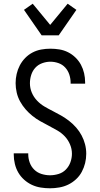

<svg xmlns="http://www.w3.org/2000/svg" viewBox="-20 -1005 540 1033"><path d="M249 8Q224 8 199 4Q174 0 151.5 -10.5Q129 -21 110 -38Q91 -55 78.5 -76.5Q66 -98 60 -123Q54 -148 54 -173V-180H132V-175Q132 -152 140 -130Q148 -108 164.5 -92Q181 -76 203.5 -69Q226 -62 249 -62Q272 -62 295 -69Q318 -76 334.5 -93Q351 -110 359 -132.5Q367 -155 367 -178Q367 -204 356.5 -228.5Q346 -253 328.5 -271.5Q311 -290 288.5 -303Q266 -316 243 -328Q220 -340 197.5 -352.5Q175 -365 155 -381Q135 -397 118 -416.5Q101 -436 88.5 -458.5Q76 -481 70 -506.5Q64 -532 64 -558Q64 -582 69.5 -606.5Q75 -631 86.5 -653Q98 -675 115.5 -693Q133 -711 155 -722.5Q177 -734 201.5 -738.5Q226 -743 251 -743Q276 -743 300 -739Q324 -735 346 -724Q368 -713 386 -695.5Q404 -678 415.5 -656.5Q427 -635 432.5 -611Q438 -587 438 -562V-555H360V-560Q360 -582 353 -603.5Q346 -625 331 -641.5Q316 -658 294.5 -665.5Q273 -673 251 -673Q229 -673 207 -665Q185 -657 170 -640.5Q155 -624 148 -602Q141 -580 141 -557Q141 -531 151 -507Q161 -483 179 -464Q197 -445 219 -432Q241 -419 264 -407.5Q287 -396 309.5 -383Q332 -370 352.5 -354Q373 -338 390 -318.5Q407 -299 419 -276.5Q431 -254 437.5 -229Q444 -204 444 -178Q444 -152 438 -127.5Q432 -103 420 -80.5Q408 -58 389 -40.5Q370 -23 347.5 -12Q325 -1 299.5 3.5Q274 8 249 8ZM204 -815 109 -952 156 -985 250 -871 344 -985 391 -952 296 -815Z"/></svg>

Font: Iosevka
Style: Regular
Weight: 400
Monospace: yes
Designer: Belleve Invis
Foundry: Belleve Invis
Version: Version 33.2.3; ttfautohint (v1.8.4)